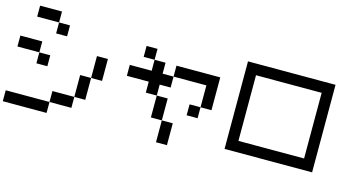

<svg xmlns="http://www.w3.org/2000/svg" viewBox="-90 -1297 3180 1695"><g transform="rotate(15 1500.0 -450.0)"><path d="M0 0V-100H400V0ZM0 -500V-600H200V-500ZM200 -500H300V-400H200ZM400 -100V-200H600V-100ZM400 -700H300V-800H400ZM600 -200V-400H700V-200ZM800 -400H700V-600H800ZM100 -800V-900H300V-800Z M1000 -500V-600H1200V-700H1300V-600H1400V-500H1300V-400H1200V-500ZM1200 -700H1100V-800H1200ZM1400 -200H1500V0H1400ZM1400 -400V-200H1300V-400ZM1400 -600V-700H1800V-400H1700V-600ZM1600 -300V-400H1700V-300Z M2000 -100V-900H2800V-100ZM2100 -200H2700V-800H2100Z"/></g></svg>

Font: GalmuriMono9 Regular
Style: Regular
Weight: 400
Designer: Lee Minseo (quiple)
Version: Version 2.399;hotconv 1.1.1;makeotfexe 2.6.0 DEVELOPMENT